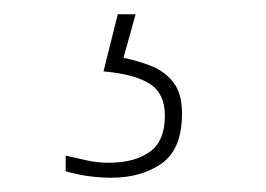

<svg xmlns="http://www.w3.org/2000/svg" viewBox="-20 -29 373 269"><path d="M136 220Q121 220 105.5 218Q90 216 72 211V189Q90 193 103 196Q116 199 133 199Q168 199 189.5 184Q211 169 211 133Q211 102 190 88.5Q169 75 125 71L145 -9H170L153 52Q173 56 192 63.5Q211 71 223 86.5Q235 102 235 130Q235 180 206.5 200Q178 220 136 220Z"/></svg>

Font: Noto Serif Armenian Thin
Style: Regular
Weight: 250
Version: Version 2.007